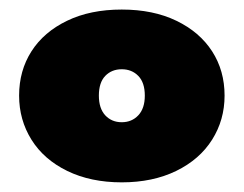

<svg xmlns="http://www.w3.org/2000/svg" viewBox="-20 -729 510 402"><path d="M20 -528.8Q20 -581.1 45.9 -621.6Q71.8 -662.1 120.4 -685.5Q168.9 -709 234.9 -709Q300.8 -709 349.4 -685.5Q397.9 -662.1 424.1 -621.6Q450.2 -581.1 450.2 -528.8Q450.2 -478 424.1 -436.5Q397.9 -395 348.9 -371.1Q299.8 -347.2 234.9 -347.2Q169.9 -347.2 120.8 -371.1Q71.8 -395 45.9 -436.5Q20 -478 20 -528.8ZM187 -528.8Q187 -502 200.4 -487.5Q213.9 -473.1 234.9 -473.1Q255.9 -473.1 269.5 -487.5Q283.2 -502 283.2 -528.8Q283.2 -556.2 269.5 -570.1Q255.9 -584 234.9 -584Q213.9 -584 200.4 -570.1Q187 -556.2 187 -528.8Z"/></svg>

Font: Poppins Black
Style: Regular
Weight: 900
Designer: Ninad Kale (Devanagari), Jonny Pinhorn (Latin)
Foundry: Indian Type Foundry
Version: 4.004